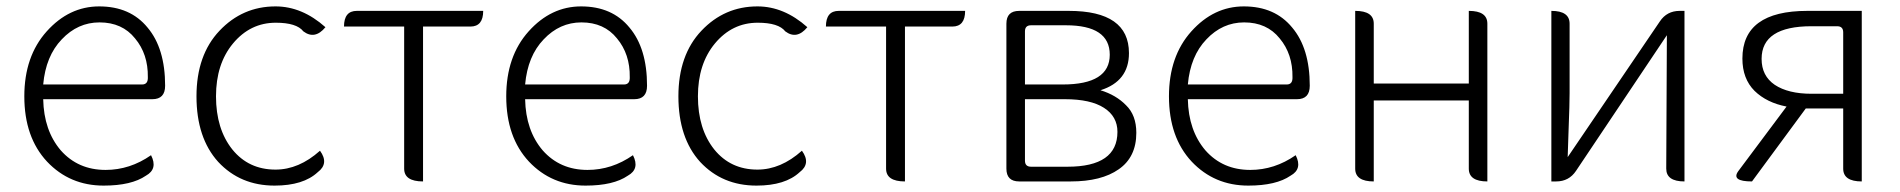

<svg xmlns="http://www.w3.org/2000/svg" viewBox="-20 -567 5938 600"><path d="M304 13Q198 13 127 -62Q56 -138 56 -266Q56 -391 126 -469Q196 -547 290 -547Q387 -547 441 -481Q496 -416 496 -299Q496 -257 456 -257H115Q117 -159 170 -97Q224 -36 310 -36Q386 -36 452 -82Q474 -39 436 -18Q391 13 304 13ZM115 -303H424Q443 -303 442 -326Q443 -398 402 -447Q362 -497 291 -497Q223 -497 173 -444Q123 -392 115 -303Z M838 13Q731 13 662 -61Q594 -136 594 -266Q594 -395 666 -471Q738 -547 841 -547Q924 -547 997 -482Q964 -442 928 -469Q907 -496 842 -496Q762 -496 708 -431Q655 -367 655 -266Q655 -164 706 -100Q757 -37 841 -37Q914 -37 980 -96Q1009 -56 973 -29Q928 13 838 13Z M1302 0Q1243 0 1243 -40V-484H1055Q1055 -533 1095 -533H1490Q1490 -484 1450 -484H1302V0Z M1810 13Q1704 13 1633 -62Q1562 -138 1562 -266Q1562 -391 1632 -469Q1702 -547 1796 -547Q1893 -547 1947 -481Q2002 -416 2002 -299Q2002 -257 1962 -257H1621Q1623 -159 1676 -97Q1730 -36 1816 -36Q1892 -36 1958 -82Q1980 -39 1942 -18Q1897 13 1810 13ZM1621 -303H1930Q1949 -303 1948 -326Q1949 -398 1908 -447Q1868 -497 1797 -497Q1729 -497 1679 -444Q1629 -392 1621 -303Z M2344 13Q2237 13 2168 -61Q2100 -136 2100 -266Q2100 -395 2172 -471Q2244 -547 2347 -547Q2430 -547 2503 -482Q2470 -442 2434 -469Q2413 -496 2348 -496Q2268 -496 2214 -431Q2161 -367 2161 -266Q2161 -164 2212 -100Q2263 -37 2347 -37Q2420 -37 2486 -96Q2515 -56 2479 -29Q2434 13 2344 13Z M2808 0Q2749 0 2749 -40V-484H2561Q2561 -533 2601 -533H2996Q2996 -484 2956 -484H2808V0Z M3165 0Q3125 0 3125 -40V-493Q3125 -533 3165 -533H3320Q3508 -533 3508 -401Q3508 -313 3419 -285Q3468 -270 3499 -238Q3531 -207 3531 -152Q3531 -76 3476 -38Q3422 0 3326 0ZM3183 -303H3301Q3448 -303 3448 -396Q3448 -488 3311 -488H3202Q3183 -488 3183 -469ZM3183 -65Q3183 -46 3202 -46H3316Q3472 -46 3472 -155Q3472 -203 3430 -230Q3388 -257 3308 -257H3183Z M3881 13Q3775 13 3704 -62Q3633 -138 3633 -266Q3633 -391 3703 -469Q3773 -547 3867 -547Q3964 -547 4018 -481Q4073 -416 4073 -299Q4073 -257 4033 -257H3692Q3694 -159 3747 -97Q3801 -36 3887 -36Q3963 -36 4029 -82Q4051 -39 4013 -18Q3968 13 3881 13ZM3692 -303H4001Q4020 -303 4019 -326Q4020 -398 3979 -447Q3939 -497 3868 -497Q3800 -497 3750 -444Q3700 -392 3692 -303Z M4273 0Q4215 0 4215 -40V-533Q4273 -533 4273 -493V-306H4570V-533Q4628 -533 4628 -493V0Q4570 0 4570 -40V-253H4273V0Z M4828 0V-533Q4885 -533 4885 -493V-276Q4885 -242 4882 -166L4879 -76L5167 -500Q5189 -533 5229 -533H5244V0Q5187 0 5187 -40L5189 -457L4905 -33Q4883 0 4843 0Z M5798 0Q5740 0 5740 -40V-228Q5740 -228 5623 -228L5455 0Q5389 0 5412 -32L5563 -234Q5501 -246 5463 -283Q5425 -321 5425 -384Q5425 -533 5628 -533H5798V0ZM5641 -274H5740V-466Q5740 -485 5721 -485H5641Q5485 -485 5485 -383Q5485 -330 5526 -302Q5568 -274 5641 -274Z"/></svg>

Font: Swei Half Moon CJK SC
Style: Light
Weight: 300
Version: Version 2.071